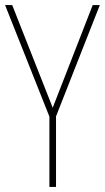

<svg xmlns="http://www.w3.org/2000/svg" viewBox="-20 -734 412 754"><path d="M187 -311 344 -714H372L200 -277V0H174V-276L0 -714H28Z"/></svg>

Font: Noto Sans Lao Looped Condensed Thin
Style: Regular
Weight: 100
Width: 3
Designer: Mark Frömberg, Ben Mitchell
Foundry: The Fontpad Ltd
Version: Version 1.002; ttfautohint (v1.8.4.7-5d5b)